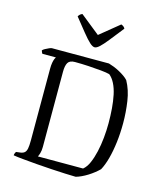

<svg xmlns="http://www.w3.org/2000/svg" viewBox="-135 -1046 967 1145"><g transform="rotate(15 348.0 -474.0)"><path d="M442 0Q417 0 377.5 -2Q338 -4 291.5 -6.5Q245 -9 198.5 -13Q152 -17 113.5 -20.5Q75 -24 52 -28Q52 -35 55 -41.5Q58 -48 60 -51L85 -54Q102 -56 111.5 -64Q121 -72 124.5 -90Q128 -108 128 -140V-582Q128 -605 131 -621Q134 -637 138 -646Q142 -655 144 -657H61Q58 -660 55.5 -666.5Q53 -673 52 -676Q57 -682 68 -688Q79 -694 90.5 -699Q102 -704 107 -704H459Q473 -700 491 -693Q509 -686 526.5 -676.5Q544 -667 559 -656.5Q574 -646 584 -635Q613 -583 623 -516Q633 -449 633 -381Q633 -320 626 -263Q619 -206 606.5 -160Q594 -114 577 -83Q565 -71 548 -57.5Q531 -44 512.5 -32.5Q494 -21 475.5 -12.5Q457 -4 442 0ZM193 -59H472Q493 -76 507 -108Q521 -140 530.5 -181.5Q540 -223 544.5 -269Q549 -315 549 -358Q549 -406 545.5 -450Q542 -494 534 -532Q526 -570 511.5 -598.5Q497 -627 477 -643Q459 -648 423 -651.5Q387 -655 344.5 -657.5Q302 -660 261 -660Q229 -660 218 -641.5Q207 -623 207 -585V-121Q207 -99 202 -82Q197 -65 193 -59ZM351 -775Q338 -775 319.5 -792Q301 -809 273.5 -843Q246 -877 206 -927Q209 -933 215 -939Q221 -945 230 -948L351 -851L470 -948Q479 -945 485.5 -939.5Q492 -934 494 -928Q453 -876 425.5 -841.5Q398 -807 380.5 -791Q363 -775 351 -775Z"/></g></svg>

Font: Texturina Medium 12pt ExtraLight
Style: Regular
Weight: 250
Version: Version 1.002